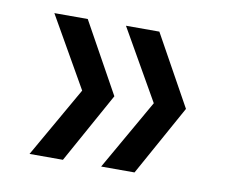

<svg xmlns="http://www.w3.org/2000/svg" viewBox="-50 -530 552 470"><g transform="rotate(10 226.0 -295.0)"><path d="M133 -120H50L150 -295L50 -470H133L230 -295ZM311 -120H228L328 -295L228 -470H311L408 -295Z"/></g></svg>

Font: DM Sans
Style: Regular
Weight: 400
Designer: Colophon Foundry, Jonny Pinhorn
Foundry: Colophon Foundry
Version: Version 4.004; ttfautohint (v1.8.4.7-5d5b)